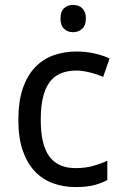

<svg xmlns="http://www.w3.org/2000/svg" viewBox="-20 -757 503 787"><path d="M290 9.8Q240.7 9.8 197.8 -5.6Q154.8 -21 123 -54.4Q91.3 -87.9 73.2 -139.9Q55.2 -191.9 55.2 -265.1Q55.2 -341.8 73.7 -395.3Q92.3 -448.7 124.8 -482.2Q157.2 -515.6 200.7 -530.8Q244.1 -545.9 293.9 -545.9Q332 -545.9 368.4 -537.6Q404.8 -529.3 429.2 -517.1L402.8 -441.9Q391.6 -446.8 377.9 -451.4Q364.3 -456.1 349.6 -459.7Q335 -463.4 320.8 -465.6Q306.6 -467.8 293.9 -467.8Q217.3 -467.8 182.1 -418.7Q147 -369.6 147 -266.1Q147 -163.1 182.4 -115.5Q217.8 -67.9 290 -67.9Q329.6 -67.9 361.6 -76.9Q393.6 -85.9 419.9 -98.1V-19Q393.6 -4.9 363.5 2.4Q333.5 9.8 290 9.8ZM228 -681.2Q228 -710.4 242.9 -723.6Q257.8 -736.8 279.8 -736.8Q290.5 -736.8 300 -733.6Q309.6 -730.5 316.7 -723.6Q323.7 -716.8 327.9 -706.3Q332 -695.8 332 -681.2Q332 -652.8 316.7 -638.9Q301.3 -625 279.8 -625Q257.8 -625 242.9 -638.7Q228 -652.3 228 -681.2Z"/></svg>

Font: WenQuanYi Micro Hei
Style: Regular
Weight: 400
Foundry: Ascender Corporation
Version: Version 0.2.0-beta